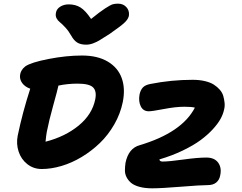

<svg xmlns="http://www.w3.org/2000/svg" viewBox="-20 -963 1327 1054"><path d="M627.9 -942.9Q655.8 -942.9 673.1 -924.6Q690.4 -906.2 688 -879.9Q686.5 -862.3 667.5 -842.5Q648.4 -822.8 582 -776.9Q539.1 -749.5 524.9 -741Q510.7 -732.4 491.5 -725.1Q472.2 -717.8 453.1 -717.8Q422.4 -717.8 403.8 -729.5Q385.3 -741.2 371.1 -767.1Q356.9 -792.5 338.6 -812.3Q320.3 -832 308.6 -841.1Q296.9 -850.1 290.3 -863Q283.7 -876 287.1 -893.1Q290.5 -913.6 310.5 -926.3Q330.6 -939 356.9 -939Q395 -939 422.4 -921.6Q449.7 -904.3 480 -858.9Q527.8 -897.9 557.4 -917Q586.9 -936 598.9 -939.5Q610.8 -942.9 627.9 -942.9ZM209 -35.2Q164.1 -35.2 130.1 -61.8Q96.2 -88.4 82.3 -130.6Q68.4 -172.9 77.1 -217.8Q103.5 -345.2 146 -476.1Q116.7 -486.3 101.3 -507.8Q85.9 -529.3 90.8 -555.2Q95.2 -579.6 118.2 -598.1Q148.4 -620.1 246.3 -639.2Q344.2 -658.2 430.2 -658.2Q515.6 -658.2 571.8 -624.8Q627.9 -591.3 648.4 -533.7Q668.9 -476.1 653.8 -401.9Q640.6 -337.9 607.2 -279.8Q573.7 -221.7 528.1 -177.7Q482.4 -133.8 428.5 -101.3Q374.5 -68.8 317.9 -52Q261.2 -35.2 209 -35.2ZM815.9 70.8Q775.4 70.8 745.8 62.7Q716.3 54.7 700.2 41.3Q684.1 27.8 674.8 9.8Q665.5 -8.3 665.8 -28.3Q666 -48.3 668.9 -68.8Q685.5 -149.4 747.1 -166Q979 -235.4 1049.8 -372.1Q1032.2 -377 992.2 -377Q944.3 -377 879.6 -364.5Q814.9 -352.1 796.9 -352.1Q766.1 -352.1 752.7 -379.4Q739.3 -406.7 746.1 -444.8Q751.5 -469.2 764.4 -482.9Q777.3 -496.6 805.2 -502Q920.9 -524.9 1037.1 -524.9Q1074.7 -524.9 1104.7 -517.8Q1134.8 -510.7 1153.8 -498.5Q1172.9 -486.3 1186.8 -470.2Q1200.7 -454.1 1205.8 -435.8Q1210.9 -417.5 1212.9 -398.2Q1214.8 -378.9 1210 -360.8Q1205.1 -336.9 1190.9 -310.8Q1176.8 -284.7 1148.2 -253.4Q1119.6 -222.2 1080.8 -193.6Q1042 -165 983.4 -136.7Q924.8 -108.4 855 -87.9Q856.4 -76.2 872.1 -76.2Q908.2 -76.2 986.6 -87.2Q1064.9 -98.1 1112.8 -98.1Q1157.2 -98.1 1177.5 -70.3Q1197.8 -42.5 1189 -1Q1184.6 24.4 1167.2 38.8Q1149.9 53.2 1120.1 53.2Q1081.5 53.2 973.6 62Q865.7 70.8 815.9 70.8ZM236.8 -238.8Q233.4 -220.7 230 -185.1Q337.9 -212.9 412.1 -273.9Q486.3 -335 502.9 -418Q511.7 -462.4 491 -483.2Q470.2 -503.9 405.8 -503.9Q351.6 -503.9 300.8 -493.2Q295.4 -467.3 272.2 -384.3Q249 -301.3 236.8 -238.8Z"/></svg>

Font: Shantell Sans Irregular
Style: Bold Italic
Weight: 700
Italic angle: -11.31°
Designer: Stephen Nixon, Anya Danilova, Shantell Martin
Foundry: Arrow Type
Version: Version 1.006;[9816181b4]